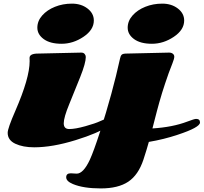

<svg xmlns="http://www.w3.org/2000/svg" viewBox="-20 -803 1137 1072"><path d="M503.9 -688.5Q503.9 -636.2 446 -597.4Q388.2 -558.6 324 -558.6Q259.8 -558.6 224.1 -584.7Q188.5 -610.8 188.5 -648.4Q188.5 -686 215.8 -716.8Q243.2 -747.6 286.9 -765.1Q330.6 -782.7 381.8 -782.7Q433.1 -782.7 468.5 -755.6Q503.9 -728.5 503.9 -688.5ZM366.7 -82.5Q399.9 -82.5 456.8 -98.4Q513.7 -114.3 539.6 -126.7Q565.4 -139.2 575.7 -139.2Q596.2 -139.2 596.2 -118.7Q596.2 -109.4 581.1 -97.7Q531.2 -60.5 401.9 -20.5Q272.5 19.5 170.9 19.5Q107.9 19.5 65.4 -0.5Q22.9 -20.5 22.9 -61.5Q22.9 -86.4 65.4 -183.6Q145.5 -367.7 145.5 -460.9L145 -479.5Q145 -503.9 192.4 -503.9L433.6 -509.3Q446.3 -509.3 452.6 -501.7Q459 -494.1 459 -484.9Q459 -451.2 428.2 -373.8Q397.5 -296.4 366.7 -221.7Q335.9 -147 335.9 -114.7Q335.9 -82.5 366.7 -82.5ZM1074.7 -139.2Q1096.7 -139.2 1096.7 -119.1Q1096.7 -91.8 972.7 -50.8Q895.5 -24.9 811 -10.7Q799.8 30.3 780.8 88.4Q752.4 173.8 696.3 211.4Q640.1 249 542.7 249Q445.3 249 387.2 224.6Q349.6 209 349.6 186.8Q349.6 164.6 375 164.6L408.2 166.5Q445.3 166.5 481.4 89.4Q502.9 42.5 538.1 -65.9Q608.4 -284.7 650.4 -477.1Q653.3 -491.7 659.9 -497.8Q666.5 -503.9 687 -503.9L924.3 -509.3Q937 -509.3 945.1 -502.9Q953.1 -496.6 953.1 -486.1Q953.1 -475.6 942.9 -449.7Q932.6 -423.8 922.1 -395.5Q911.6 -367.2 901.6 -335.9Q891.6 -304.7 885.3 -285.4Q878.9 -266.1 869.1 -230.5Q859.4 -194.8 856.4 -183.8Q853.5 -172.9 843 -132.1Q832.5 -91.3 831.1 -85.9Q943.4 -92.8 1025.4 -124Q1065.4 -139.2 1074.7 -139.2ZM1008.3 -688.5Q1008.3 -636.2 950.4 -597.4Q892.6 -558.6 828.4 -558.6Q764.2 -558.6 728.5 -584.7Q692.9 -610.8 692.9 -648.4Q692.9 -686 720.2 -716.8Q747.6 -747.6 791.3 -765.1Q835 -782.7 886.2 -782.7Q937.5 -782.7 972.9 -755.6Q1008.3 -728.5 1008.3 -688.5Z"/></svg>

Font: Sonsie One
Style: Regular
Weight: 400
Designer: Riccardo De Franceschi
Foundry: Sorkin Type Co
Version: Version 1.003